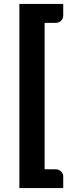

<svg xmlns="http://www.w3.org/2000/svg" viewBox="-20 -799 390 981"><path d="M303 162H79V-779H303V-720Q303 -704 292 -693Q281 -682 263 -682H208V66H263Q281 66 292 77Q303 88 303 103Z"/></svg>

Font: Aleo Black
Style: Regular
Weight: 900
Designer: Alessio Laiso
Foundry: Alessio Laiso
Version: Version 2.001;gftools[0.9.29]